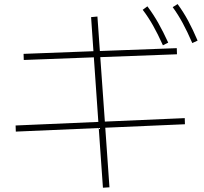

<svg xmlns="http://www.w3.org/2000/svg" viewBox="-20 -834 978 919"><path d="M452.6 -221.2 55.7 -204.1 54.7 -233.4 450.7 -250.5 429.2 -559.6 93.8 -546.9 92.8 -576.2 427.2 -588.9 416 -752 446.3 -754.9 458 -589.8 826.2 -603.5 827.1 -574.2 460 -560.5 481.9 -252 864.3 -268.6 865.2 -239.3 483.9 -222.7 503.9 62.5 472.7 64.5ZM663.1 -787.1 685.5 -803.7Q714.4 -765.1 737.8 -723.6Q761.2 -682.1 785.2 -629.9L759.8 -617.2Q735.4 -671.4 712.6 -711.7Q689.9 -752 663.1 -787.1ZM806.6 -799.8 830.1 -814.5Q858.4 -775.9 880.9 -734.1Q903.3 -692.4 925.8 -639.6L900.4 -627.9Q876.5 -683.1 854.5 -723.6Q832.5 -764.2 806.6 -799.8Z"/></svg>

Font: Pretendard JP Thin
Style: Regular
Weight: 100
Designer: Base glyphs from Inter by Rasmus Andersson; Hangeul glyphs from Noto Sans CJK(Source Han Sans) by Jang Soo-young and Kan
Foundry: Kil Hyung-jin
Version: Version 1.309